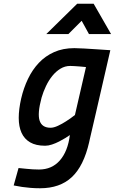

<svg xmlns="http://www.w3.org/2000/svg" viewBox="-20 -767 613 1025"><path d="M392 -747H480L573 -585H455L416 -656L345 -585H227ZM194 238Q168 238 143 236Q118 234 98 231Q74 227 53 223L79 130Q99 132 119 134Q136 136 155 137Q174 138 188 138Q257 138 299.5 89.5Q342 41 353 -46Q345 -40 329.5 -30.5Q314 -21 295.5 -11.5Q277 -2 257.5 4.5Q238 11 221 11Q172 11 141 -7Q110 -25 95 -58Q80 -91 80 -137.5Q80 -184 93 -241Q106 -297 129.5 -346Q153 -395 187.5 -431.5Q222 -468 269 -489Q316 -510 377 -510Q397 -510 430 -508Q463 -506 494 -504Q530 -501 569 -499Q541 -377 521.5 -292.5Q502 -208 489.5 -153.5Q477 -99 470 -69.5Q463 -40 460 -26.5Q457 -13 456.5 -10.5Q456 -8 456 -8Q427 119 363.5 178.5Q300 238 194 238ZM355 -415Q327 -415 303 -400.5Q279 -386 259.5 -362Q240 -338 225.5 -307.5Q211 -277 202 -246Q179 -161 191.5 -123Q204 -85 250 -85Q267 -85 289.5 -95.5Q312 -106 332 -119Q356 -134 380 -153L439 -409Q423 -410 407 -412Q393 -413 379 -414Q365 -415 355 -415Z"/></svg>

Font: Panefresco 750wt
Style: Italic
Weight: 750
Foundry: Campivisivi & Chank Co
Version: Version 1.000